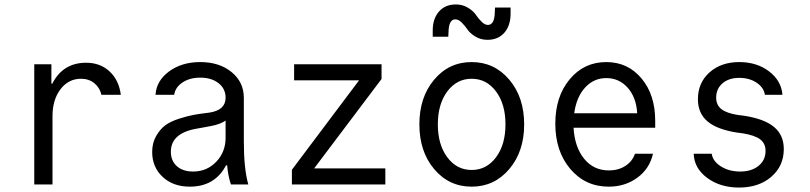

<svg xmlns="http://www.w3.org/2000/svg" viewBox="-20 -829 3640 863"><path d="M216 -307V0H134V-540H211V-453H215Q263 -547 367 -547Q431 -547 473 -507.5Q515 -468 523 -403H436Q428 -436 403.5 -455.5Q379 -475 344 -475Q288 -475 252 -428Q216 -381 216 -307Z M994 -210V-287Q971 -271 931 -263Q923 -261 893.5 -256Q864 -251 860 -250Q748 -229 748 -147Q748 -106 775 -82Q802 -58 848 -58Q910 -58 952 -102Q994 -146 994 -210ZM1096 0H1018Q1005 -37 1001 -86H996Q946 10 833 10Q758 10 711 -34Q664 -78 664 -146Q664 -186 681.5 -217Q699 -248 722.5 -265.5Q746 -283 785 -295.5Q824 -308 852 -313Q880 -318 922 -323Q994 -334 994 -390Q994 -430 962.5 -455Q931 -480 880 -480Q833 -480 800.5 -458.5Q768 -437 763 -403H679Q683 -466 740 -508Q797 -550 880 -550Q966 -550 1021 -505Q1076 -460 1076 -389V-193Q1076 -71 1096 0Z M1292 0V-66L1594 -468H1302V-540H1695V-474L1392 -72H1712V0Z M1990.5 -122Q2033 -65 2100 -65Q2167 -65 2209.5 -122Q2252 -179 2252 -270Q2252 -361 2209.5 -418Q2167 -475 2100 -475Q2033 -475 1990.5 -418Q1948 -361 1948 -270Q1948 -179 1990.5 -122ZM2269 -69Q2202 10 2100 10Q1998 10 1931.5 -69Q1865 -148 1865 -270Q1865 -392 1931.5 -471Q1998 -550 2100 -550Q2202 -550 2269 -471Q2336 -392 2336 -270Q2336 -148 2269 -69ZM1995 -664H1925V-692Q1925 -745 1953 -777Q1981 -809 2029 -809Q2059 -809 2083 -794.5Q2107 -780 2118.5 -763Q2130 -746 2144.5 -731.5Q2159 -717 2173 -717Q2203 -717 2204 -774L2205 -795H2275V-768Q2275 -714 2247 -682Q2219 -650 2171 -650Q2141 -650 2117 -664.5Q2093 -679 2081.5 -696Q2070 -713 2055.5 -727.5Q2041 -742 2027 -742Q1997 -742 1996 -685Z M2561 -320H2844Q2840 -391 2801.5 -434.5Q2763 -478 2705 -478Q2649 -478 2610 -435.5Q2571 -393 2561 -320ZM2925 -255H2558Q2563 -168 2605.5 -115.5Q2648 -63 2717 -63Q2759 -63 2790.5 -83Q2822 -103 2834 -138H2915Q2900 -71 2845 -30.5Q2790 10 2716 10Q2611 10 2543.5 -69.5Q2476 -149 2476 -273Q2476 -395 2540.5 -472.5Q2605 -550 2705 -550Q2802 -550 2863.5 -476.5Q2925 -403 2925 -286Z M3098 -138H3179Q3184 -104 3220.5 -81Q3257 -58 3307 -58Q3358 -58 3389.5 -83.5Q3421 -109 3421 -151Q3421 -184 3397 -202.5Q3373 -221 3317 -230L3293 -233Q3203 -247 3160 -283.5Q3117 -320 3117 -383Q3117 -457 3169 -503.5Q3221 -550 3303 -550Q3382 -550 3437 -508Q3492 -466 3497 -403H3418Q3413 -436 3380.5 -457.5Q3348 -479 3303 -479Q3256 -479 3227.5 -454.5Q3199 -430 3199 -390Q3199 -357 3222.5 -338.5Q3246 -320 3298 -312L3323 -309Q3415 -295 3459 -258.5Q3503 -222 3503 -159Q3503 -83 3447 -34.5Q3391 14 3302 14Q3217 14 3158.5 -29.5Q3100 -73 3098 -138Z"/></svg>

Font: CommitMono
Style: 450Regular
Weight: 450
Designer: Eigil Nikolajsen
Foundry: Eigil Nikolajsen
Version: Version 1.002